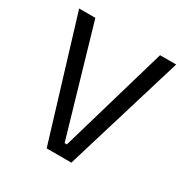

<svg xmlns="http://www.w3.org/2000/svg" viewBox="-149 -766 868 893"><g transform="rotate(30 285.0 -319.5)"><path d="M219 0 24.5 -639H111.5L279 -63H291L459 -639H545.5L351.5 0Z"/></g></svg>

Font: Anek Odia Medium
Style: Regular
Weight: 400
Version: Version 1.003